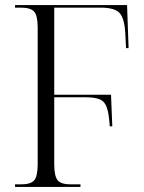

<svg xmlns="http://www.w3.org/2000/svg" viewBox="-20 -734 567 754"><path d="M39 0V-10H63Q100 -10 114 -25.5Q128 -41 128 -90V-625Q128 -673 114 -688.5Q100 -704 62 -704H39V-714H479L485 -545H475L472 -603Q469 -661 450 -682.5Q431 -704 375 -704H193V-362H416L421 -238H411Q408 -286 400 -310.5Q392 -335 372.5 -343.5Q353 -352 316 -352H193V-90Q193 -42 206.5 -26Q220 -10 258 -10H296V0Z"/></svg>

Font: Noto Serif Display SemiCondensed Light
Style: Regular
Weight: 300
Width: 4
Designer: Monotype Design Team
Foundry: Monotype Imaging Inc.
Version: Version 2.009